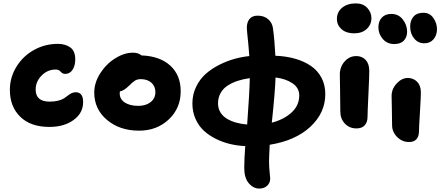

<svg xmlns="http://www.w3.org/2000/svg" viewBox="-20 -810 2592 1130"><path d="M271 -63Q160.2 -63 99.1 -122.8Q38.1 -182.6 38.1 -280.8Q38.1 -354.5 76.7 -417.2Q115.2 -480 179.9 -515.9Q244.6 -551.8 319.8 -551.8Q365.7 -551.8 394.3 -530.5Q422.9 -509.3 422.9 -460.9Q422.9 -423.3 407 -399.2Q391.1 -375 362.8 -375Q348.6 -375 337.2 -387.9Q325.7 -400.9 309.1 -400.9Q259.3 -400.9 224.6 -365.2Q189.9 -329.6 189.9 -283.2Q189.9 -211.9 272 -211.9Q300.8 -211.9 322.5 -217.5Q344.2 -223.1 356.7 -231.2Q369.1 -239.3 379.4 -247.6Q389.6 -255.9 400.9 -261.5Q412.1 -267.1 425.8 -267.1Q469.2 -267.1 469.2 -209Q469.2 -144.5 413.1 -103.8Q356.9 -63 271 -63Z M798.8 -41Q684.1 -41 609.4 -104.5Q534.7 -168 534.7 -265.1Q534.7 -323.2 569.8 -378.4Q605 -433.6 658.2 -466.8Q711.4 -500 762.7 -500Q794.9 -500 812.5 -483.9Q921.9 -479.5 982.7 -423.3Q1043.5 -367.2 1043.5 -272.9Q1043.5 -173.3 973.4 -107.2Q903.3 -41 798.8 -41ZM684.6 -259.8Q684.6 -226.6 714.4 -206.8Q744.1 -187 794.4 -187Q838.9 -187 866.7 -209.2Q894.5 -231.4 894.5 -267.1Q894.5 -302.7 870.8 -323.5Q847.2 -344.2 808.6 -344.2Q788.1 -344.2 773.9 -335.2Q759.8 -326.2 737.8 -304.2Q709.5 -275.9 685.5 -272Q684.6 -268.1 684.6 -259.8Z M1506.3 299.8Q1470.7 299.8 1444.1 268.3Q1417.5 236.8 1417.5 179.2Q1417.5 126 1423.3 49.8Q1378.4 47.9 1335.4 37.8Q1292.5 27.8 1251.7 7.8Q1210.9 -12.2 1180.2 -40.3Q1149.4 -68.4 1130.9 -109.9Q1112.3 -151.4 1112.3 -201.2Q1112.3 -254.4 1134.5 -299.8Q1156.7 -345.2 1191.4 -375.7Q1226.1 -406.2 1271.5 -429Q1316.9 -451.7 1360.6 -463.6Q1404.3 -475.6 1447.3 -480Q1445.3 -514.2 1441.4 -551.8Q1437.5 -589.4 1435.1 -613.3Q1432.6 -637.2 1432.6 -646Q1432.6 -678.2 1448.2 -698Q1463.9 -717.8 1496.6 -717.8Q1533.7 -717.8 1557.9 -697.3Q1582 -676.8 1586.4 -644Q1596.2 -574.2 1600.6 -481.9Q1663.6 -479.5 1716.3 -464.6Q1769 -449.7 1809.3 -422.4Q1849.6 -395 1872.1 -352.5Q1894.5 -310.1 1894.5 -255.9Q1894.5 -146 1806.9 -64.2Q1719.2 17.6 1567.4 42Q1563.5 112.3 1563.5 141.1Q1563.5 169.4 1566.9 204.1Q1570.3 238.8 1570.3 240.2Q1570.3 266.6 1552.2 283.2Q1534.2 299.8 1506.3 299.8ZM1741.2 -248Q1741.2 -293 1701.4 -319.8Q1661.6 -346.7 1601.6 -354Q1599.6 -274.4 1579.6 -87.9Q1651.9 -106.9 1696.5 -148.4Q1741.2 -189.9 1741.2 -248ZM1263.2 -201.2Q1263.2 -171.4 1277.6 -148.2Q1292 -125 1316.7 -110.6Q1341.3 -96.2 1370.8 -88.1Q1400.4 -80.1 1434.6 -77.1Q1447.8 -253.4 1450.2 -350.1Q1411.6 -344.7 1379.9 -334.5Q1348.1 -324.2 1321 -307.1Q1293.9 -290 1278.6 -262.9Q1263.2 -235.8 1263.2 -201.2Z M2064 -613.8Q2018.1 -613.8 1990.5 -637.9Q1962.9 -662.1 1962.9 -698.2Q1962.9 -739.7 1993.9 -764.9Q2024.9 -790 2074.2 -790Q2116.7 -790 2141.4 -763.7Q2166 -737.3 2166 -703.1Q2166 -665.5 2138.4 -639.6Q2110.8 -613.8 2064 -613.8ZM2078.1 -54.2Q2036.1 -54.2 2009.5 -82.8Q1982.9 -111.3 1982.9 -152.8Q1982.9 -220.7 1981.4 -284.7Q1980 -348.6 1980 -372.1Q1980 -416 2008.1 -448Q2036.1 -480 2077.1 -480Q2110.8 -480 2131.8 -457.8Q2152.8 -435.5 2153.3 -394Q2153.8 -367.7 2148.4 -257.6Q2143.1 -147.5 2143.1 -122.1Q2143.1 -90.8 2126.5 -72.5Q2109.9 -54.2 2078.1 -54.2Z M2477.1 -555.2Q2440.9 -555.2 2417.5 -583.5Q2394 -611.8 2394 -653.8Q2394 -689.9 2413.8 -712.4Q2433.6 -734.9 2471.7 -734.9Q2508.8 -734.9 2530.3 -704.6Q2551.8 -674.3 2551.8 -638.2Q2551.8 -603 2531.7 -579.1Q2511.7 -555.2 2477.1 -555.2ZM2299.8 -550.8Q2258.8 -550.8 2232.9 -580.6Q2207 -610.4 2207 -649.9Q2207 -685.5 2227.5 -706.8Q2248 -728 2282.7 -728Q2325.7 -728 2350.8 -695.3Q2376 -662.6 2376 -624Q2376 -591.8 2357.2 -571.3Q2338.4 -550.8 2299.8 -550.8ZM2387.7 25.9Q2346.7 25.9 2317.1 -3.9Q2287.6 -33.7 2287.6 -73.2Q2287.6 -127.4 2286.1 -177.2Q2284.7 -227.1 2284.7 -245.1Q2284.7 -286.6 2314.7 -318.8Q2344.7 -351.1 2379.9 -351.1Q2412.6 -351.1 2434.6 -329.1Q2456.5 -307.1 2457 -268.1Q2457.5 -246.1 2451.7 -152.1Q2445.8 -58.1 2445.8 -37.1Q2445.8 -7.3 2430.9 9.3Q2416 25.9 2387.7 25.9Z"/></svg>

Font: Shantell Sans Irregular Bouncy
Style: Bold
Weight: 700
Designer: Stephen Nixon, Anya Danilova, Shantell Martin
Foundry: Arrow Type
Version: Version 1.006;[9816181b4]